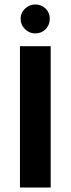

<svg xmlns="http://www.w3.org/2000/svg" viewBox="-20 -836 316 856"><path d="M206 -630V0H69V-630ZM72 -753Q72 -779 91.5 -797.5Q111 -816 137 -816Q165 -816 183.5 -797.5Q202 -779 202 -753Q202 -725 183.5 -706Q165 -687 137 -687Q111 -687 91.5 -706Q72 -725 72 -753Z"/></svg>

Font: Mukta Mahee
Style: Bold
Weight: 700
Designer: Shuchita Grover, Noopur Datye, Girish Dalvi, Yashodeep Gholap
Foundry: Ek Type
Version: Version 2.538;PS 1.000;hotconv 16.6.51;makeotf.lib2.5.65220;